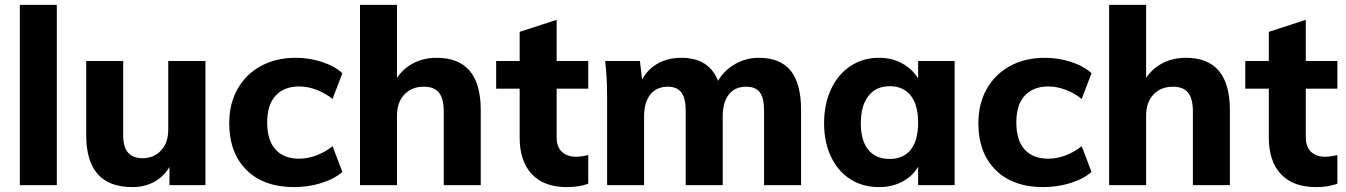

<svg xmlns="http://www.w3.org/2000/svg" viewBox="-20 -756 5497 784"><path d="M61 0V-736H212V0Z M819 -507V0H672V-74Q648 -34 609 -13Q570 8 521 8Q426 8 379 -45Q332 -98 332 -205V-507H483V-202Q483 -110 562 -110Q609 -110 638 -142Q667 -174 667 -226V-507Z M916 -253Q916 -332 950 -392.5Q984 -453 1045.5 -486.5Q1107 -520 1188 -520Q1243 -520 1295 -503Q1347 -486 1378 -457L1338 -352Q1308 -376 1272 -389.5Q1236 -403 1202 -403Q1140 -403 1105.5 -365.5Q1071 -328 1071 -256Q1071 -183 1105 -145.5Q1139 -108 1202 -108Q1236 -108 1272 -121.5Q1308 -135 1338 -159L1378 -54Q1345 -25 1292 -8.5Q1239 8 1181 8Q1057 8 986.5 -62Q916 -132 916 -253Z M1943 -307V0H1792V-300Q1792 -353 1772.5 -377.5Q1753 -402 1711 -402Q1661 -402 1631 -370Q1601 -338 1601 -284V0H1450V-736H1601V-438Q1628 -478 1670 -499Q1712 -520 1763 -520Q1943 -520 1943 -307Z M2253 -394V-197Q2253 -155 2275 -135.5Q2297 -116 2332 -116Q2354 -116 2382 -123V-6Q2346 8 2295 8Q2201 8 2151.5 -45Q2102 -98 2102 -194V-394H2006V-507H2102V-626L2253 -675V-507H2382V-394Z M3251 -307V0H3100V-302Q3100 -355 3083 -378.5Q3066 -402 3027 -402Q2981 -402 2956 -370Q2931 -338 2931 -280V0H2780V-302Q2780 -354 2762.5 -378Q2745 -402 2707 -402Q2661 -402 2635.5 -370Q2610 -338 2610 -280V0H2459V-362Q2459 -443 2451 -507H2593L2602 -431Q2625 -474 2666.5 -497Q2708 -520 2762 -520Q2875 -520 2912 -426Q2937 -469 2981.5 -494.5Q3026 -520 3079 -520Q3166 -520 3208.5 -467.5Q3251 -415 3251 -307Z M3878 -507V0H3729V-75Q3706 -36 3664 -14Q3622 8 3569 8Q3503 8 3452.5 -24Q3402 -56 3373.5 -115.5Q3345 -175 3345 -253Q3345 -331 3373.5 -392Q3402 -453 3453 -486.5Q3504 -520 3569 -520Q3622 -520 3664 -497Q3706 -474 3729 -435V-507ZM3729 -255Q3729 -327 3699 -365.5Q3669 -404 3613 -404Q3557 -404 3526 -364Q3495 -324 3495 -253Q3495 -182 3525.5 -144.5Q3556 -107 3613 -107Q3669 -107 3699 -145Q3729 -183 3729 -255Z M3975 -253Q3975 -332 4009 -392.5Q4043 -453 4104.5 -486.5Q4166 -520 4247 -520Q4302 -520 4354 -503Q4406 -486 4437 -457L4397 -352Q4367 -376 4331 -389.5Q4295 -403 4261 -403Q4199 -403 4164.5 -365.5Q4130 -328 4130 -256Q4130 -183 4164 -145.5Q4198 -108 4261 -108Q4295 -108 4331 -121.5Q4367 -135 4397 -159L4437 -54Q4404 -25 4351 -8.5Q4298 8 4240 8Q4116 8 4045.5 -62Q3975 -132 3975 -253Z M5002 -307V0H4851V-300Q4851 -353 4831.5 -377.5Q4812 -402 4770 -402Q4720 -402 4690 -370Q4660 -338 4660 -284V0H4509V-736H4660V-438Q4687 -478 4729 -499Q4771 -520 4822 -520Q5002 -520 5002 -307Z M5312 -394V-197Q5312 -155 5334 -135.5Q5356 -116 5391 -116Q5413 -116 5441 -123V-6Q5405 8 5354 8Q5260 8 5210.5 -45Q5161 -98 5161 -194V-394H5065V-507H5161V-626L5312 -675V-507H5441V-394Z"/></svg>

Font: Muli ExtraBold
Style: Regular
Weight: 800
Designer: Vernon Adams
Foundry: Vernon Adams
Version: Version 2.000